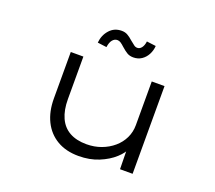

<svg xmlns="http://www.w3.org/2000/svg" viewBox="-124 -898 1202 1074"><g transform="rotate(20 477.5 -360.5)"><path d="M439 10Q364 10 310.5 -21.5Q257 -53 228.5 -110.5Q200 -168 200 -246V-522H275V-269Q275 -204 295.5 -158.5Q316 -113 357 -90Q398 -67 458 -67Q505 -67 545.5 -82Q586 -97 617 -123.5Q648 -150 665 -185.5Q682 -221 682 -262V-522H758V0H683L681 -124L694 -130Q683 -99 647.5 -66.5Q612 -34 558.5 -12Q505 10 439 10ZM538 -613Q517 -613 501.5 -622Q486 -631 466 -649Q452 -662 442.5 -668Q433 -674 423 -674Q406 -674 394 -659.5Q382 -645 378 -616L324 -623Q328 -668 356 -699.5Q384 -731 428 -731Q447 -731 462 -723Q477 -715 497 -697Q512 -685 521 -678Q530 -671 541 -671Q556 -671 566.5 -685Q577 -699 580 -723L635 -716Q633 -688 620.5 -664.5Q608 -641 587 -627Q566 -613 538 -613Z"/></g></svg>

Font: Lexend Zetta Light
Style: Regular
Weight: 300
Designer: Bonnie Shaver-Troup, Thomas Jockin
Foundry: Lexend
Version: Version 1.007